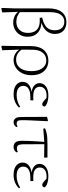

<svg xmlns="http://www.w3.org/2000/svg" viewBox="938 -1778 1043 2960"><g transform="rotate(90 1460.0 -298.5)"><path d="M103 196 110 -5V-527Q110 -659 167 -729.5Q224 -800 323 -800Q406 -800 455 -753.5Q504 -707 504 -621Q504 -572 480.5 -527Q457 -482 406.5 -449.5Q356 -417 276 -405V-418Q413 -421 480 -363Q547 -305 547 -203Q547 -132 515.5 -82Q484 -32 434 -6Q384 20 329 20Q271 20 221 -6.5Q171 -33 139 -88H137L146 -101Q186 -64 227.5 -46Q269 -28 318 -28Q393 -28 440.5 -76Q488 -124 488 -205Q488 -262 467.5 -305.5Q447 -349 397 -372Q347 -395 257 -388L249 -425Q323 -443 366.5 -469.5Q410 -496 428.5 -533.5Q447 -571 447 -622Q447 -694 411 -731Q375 -768 316 -768Q247 -768 207.5 -713Q168 -658 168 -551V-74L163 -66L172 189L115 203Z M686 196 690 5 691 -246Q691 -383 752 -452.5Q813 -522 916 -522Q982 -522 1032.5 -492Q1083 -462 1111.5 -404Q1140 -346 1140 -262Q1140 -178 1108 -116Q1076 -54 1023 -20Q970 14 907 14Q850 14 802.5 -16Q755 -46 729 -103H726L739 -119Q768 -74 808 -49.5Q848 -25 900 -25Q956 -25 995.5 -53.5Q1035 -82 1056 -135Q1077 -188 1077 -261Q1077 -335 1055.5 -386Q1034 -437 997 -463.5Q960 -490 913 -490Q838 -490 793 -434.5Q748 -379 747 -281L746 -97L745 -89L755 189L697 203Z M1430 14Q1373 14 1330.5 -3Q1288 -20 1265 -51.5Q1242 -83 1242 -125Q1242 -164 1263.5 -195.5Q1285 -227 1331 -246.5Q1377 -266 1450 -267V-259Q1352 -262 1307 -298Q1262 -334 1262 -385Q1262 -422 1283 -453Q1304 -484 1346.5 -503Q1389 -522 1453 -522Q1486 -522 1518 -516.5Q1550 -511 1577.5 -499.5Q1605 -488 1622 -469Q1625 -450 1614.5 -439Q1604 -428 1589 -428Q1574 -428 1563 -433.5Q1552 -439 1535 -453L1480 -504L1534 -502L1538 -485Q1513 -490 1496 -492.5Q1479 -495 1459 -495Q1389 -495 1353.5 -466Q1318 -437 1318 -390Q1318 -344 1353 -316.5Q1388 -289 1473 -289Q1484 -289 1496.5 -289.5Q1509 -290 1527 -291V-244Q1509 -245 1500.5 -245Q1492 -245 1484 -245Q1415 -245 1376 -230Q1337 -215 1320.5 -191Q1304 -167 1304 -138Q1304 -87 1340.5 -60Q1377 -33 1449 -33Q1496 -33 1541.5 -47Q1587 -61 1626 -87L1639 -70Q1605 -33 1552 -9.5Q1499 14 1430 14Z M1866 14Q1828 14 1806 -13Q1784 -40 1784 -109L1782 -502L1840 -516L1849 -510Q1845 -424 1842 -362.5Q1839 -301 1837 -256.5Q1835 -212 1834 -178Q1833 -144 1833 -114Q1833 -65 1846.5 -49Q1860 -33 1884 -33Q1899 -33 1910 -37.5Q1921 -42 1931 -47L1939 -30Q1930 -14 1911 0Q1892 14 1866 14Z M1964 -444 1958 -470Q1990 -485 2024 -493Q2058 -501 2099 -504.5Q2140 -508 2193 -508H2409L2411 -457L2183 -460ZM2246 14Q2200 14 2175.5 -14.5Q2151 -43 2151 -111Q2151 -170 2153.5 -232.5Q2156 -295 2160.5 -358Q2165 -421 2169 -481H2203L2205 -125Q2207 -71 2223 -54Q2239 -37 2267 -37Q2284 -37 2297.5 -40.5Q2311 -44 2323 -51L2330 -33Q2317 -11 2296 1.5Q2275 14 2246 14Z M2675 14Q2618 14 2575.5 -3Q2533 -20 2510 -51.5Q2487 -83 2487 -125Q2487 -164 2508.5 -195.5Q2530 -227 2576 -246.5Q2622 -266 2695 -267V-259Q2597 -262 2552 -298Q2507 -334 2507 -385Q2507 -422 2528 -453Q2549 -484 2591.5 -503Q2634 -522 2698 -522Q2731 -522 2763 -516.5Q2795 -511 2822.5 -499.5Q2850 -488 2867 -469Q2870 -450 2859.5 -439Q2849 -428 2834 -428Q2819 -428 2808 -433.5Q2797 -439 2780 -453L2725 -504L2779 -502L2783 -485Q2758 -490 2741 -492.5Q2724 -495 2704 -495Q2634 -495 2598.5 -466Q2563 -437 2563 -390Q2563 -344 2598 -316.5Q2633 -289 2718 -289Q2729 -289 2741.5 -289.5Q2754 -290 2772 -291V-244Q2754 -245 2745.5 -245Q2737 -245 2729 -245Q2660 -245 2621 -230Q2582 -215 2565.5 -191Q2549 -167 2549 -138Q2549 -87 2585.5 -60Q2622 -33 2694 -33Q2741 -33 2786.5 -47Q2832 -61 2871 -87L2884 -70Q2850 -33 2797 -9.5Q2744 14 2675 14Z"/></g></svg>

Font: Source Han Serif JP VF
Style: Regular
Weight: 250
Designer: Ryoko NISHIZUKA 西塚涼子 (kana & ideographs); Frank Grießhammer (Latin, Greek & Cyrillic); Wenlong ZHANG 张文龙 (bopomofo); San
Foundry: Adobe
Version: Version 2.001;hotconv 1.1.0;makeotfexe 2.6.0